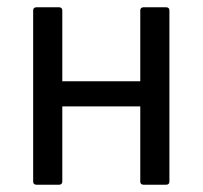

<svg xmlns="http://www.w3.org/2000/svg" viewBox="-20 -507 557 527"><path d="M80 0Q71 0 71 -9V-478Q71 -487 80 -487H142Q151 -487 151 -478V-284H365V-478Q365 -487 374 -487H436Q445 -487 445 -478V-9Q445 0 436 0H374Q365 0 365 -9V-215H151V-9Q151 0 142 0Z"/></svg>

Font: Sofia Sans Semi Condensed
Style: Regular
Weight: 400
Designer: Botio Nikoltchev, Ani Petrova
Foundry: lettersoup
Version: Version 4.100; ttfautohint (v1.8.4.7-5d5b)